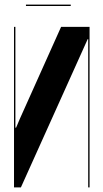

<svg xmlns="http://www.w3.org/2000/svg" viewBox="-20 -816 449 836"><path d="M370 -699V0H364V-646H362L71 0H41V-699H47V-260H50L67 -300L246 -699ZM288 -790H93V-796H288Z"/></svg>

Font: Moniqa Black Display
Style: Regular
Weight: 900
Designer: Rajesh Rajput
Foundry: Rajesh Rajput
Version: Version 1.000